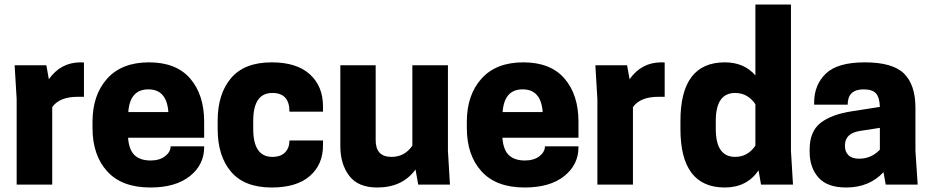

<svg xmlns="http://www.w3.org/2000/svg" viewBox="-20 -820 4136 853"><path d="M338 -543Q349 -543 353 -542V-390H326Q244 -390 212 -344V0H54V-380L45 -530H186L197 -468Q250 -543 338 -543Z M887 -208H549Q553 -154 578 -130.5Q603 -107 649 -107Q689 -107 713.5 -126Q738 -145 738 -170H887V-166Q887 -88 823.5 -37.5Q760 13 648 13Q521 13 456 -59Q391 -131 391 -251V-279Q391 -398 456 -470.5Q521 -543 642 -543Q763 -543 825 -471Q887 -399 887 -279ZM550 -322H728Q721 -423 639 -423Q557 -423 550 -322Z M1105 -247Q1105 -123 1190 -123Q1227 -123 1246.5 -143Q1266 -163 1266 -196H1415V-174Q1415 -89 1356.5 -38Q1298 13 1187 13Q1066 13 1006.5 -57Q947 -127 947 -247V-283Q947 -403 1006.5 -473Q1066 -543 1187 -543Q1298 -543 1356.5 -490Q1415 -437 1415 -347V-324H1266Q1266 -407 1190 -407Q1105 -407 1105 -283Z M1492 -530H1649V-197Q1649 -123 1719 -123Q1778 -123 1812 -173V-530H1970V-150L1979 0H1838L1826 -67Q1768 13 1656 13Q1571 13 1531.5 -39Q1492 -91 1492 -171Z M2550 -208H2212Q2216 -154 2241 -130.5Q2266 -107 2312 -107Q2352 -107 2376.5 -126Q2401 -145 2401 -170H2550V-166Q2550 -88 2486.5 -37.5Q2423 13 2311 13Q2184 13 2119 -59Q2054 -131 2054 -251V-279Q2054 -398 2119 -470.5Q2184 -543 2305 -543Q2426 -543 2488 -471Q2550 -399 2550 -279ZM2213 -322H2391Q2384 -423 2302 -423Q2220 -423 2213 -322Z M2918 -543Q2929 -543 2933 -542V-390H2906Q2824 -390 2792 -344V0H2634V-380L2625 -530H2766L2777 -468Q2830 -543 2918 -543Z M3200 -543Q3286 -543 3336 -485V-800H3494V-150L3503 0H3361L3350 -63Q3298 13 3200 13Q3003 13 3003 -247V-283Q3003 -543 3200 -543ZM3336 -357Q3302 -407 3246 -407Q3160 -407 3160 -283V-247Q3160 -123 3246 -123Q3302 -123 3336 -173Z M3915 0 3905 -55Q3842 13 3739 13Q3655 13 3616 -31.5Q3577 -76 3577 -146V-156Q3577 -236 3625.5 -274Q3674 -312 3767 -326L3889 -345Q3888 -386 3872 -404.5Q3856 -423 3817 -423Q3746 -423 3746 -355H3597V-364Q3597 -443 3649 -493Q3701 -543 3822 -543Q3946 -543 3996.5 -493Q4047 -443 4047 -341V-150L4057 0ZM3797 -115Q3851 -115 3889 -155V-252L3799 -238Q3734 -227 3734 -175V-169Q3734 -146 3749.5 -130.5Q3765 -115 3797 -115Z"/></svg>

Font: Cooper Hewitt
Style: Bold
Weight: 711
Designer: Village Type and Design LLC
Foundry: Cooper Hewitt Smithsonian Design Museum
Version: 1.000